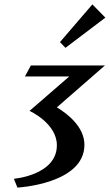

<svg xmlns="http://www.w3.org/2000/svg" viewBox="-20 -737 498 871"><path d="M399 -717 252 -546 277 -520 458 -657ZM43 74 59 114C59 114 363 98 363 -80C363 -163 284 -222 238 -250L456 -440H120L93 -390H294L114 -234C114 -234 238 -178 238 -78C238 58 43 74 43 74Z"/></svg>

Font: Pfennig
Style: BoldItalic
Weight: 700
Italic angle: -13°
Version: Version 20100423